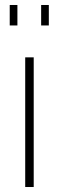

<svg xmlns="http://www.w3.org/2000/svg" viewBox="-20 -750 237 770"><path d="M19 -647.9V-730H49.8V-647.9ZM145 -647.9V-730H175.8V-647.9ZM81.1 0V-520H115.2V0Z"/></svg>

Font: Rawline ExtraLight
Style: Regular
Weight: 275
Designer: Matt McInerney, Pablo Impallari, Rodrigo Fuenzalida
Foundry: Matt McInerney, Pablo Impallari, Rodrigo Fuenzalida
Version: Version 4.020;PS 004.020;hotconv 1.0.88;makeotf.lib2.5.64775